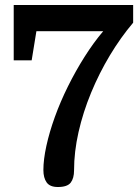

<svg xmlns="http://www.w3.org/2000/svg" viewBox="-20 -740 563 770"><path d="M277 -57Q277 -25 263.5 -7.5Q250 10 212 10Q180 10 167 -8.5Q154 -27 154 -58Q154 -100 166 -155Q178 -210 200 -271Q222 -332 252.5 -393.5Q283 -455 319 -512Q355 -569 394 -615H126L107 -498H35V-720H514V-649Q464 -590 421 -518.5Q378 -447 345.5 -368.5Q313 -290 295 -210.5Q277 -131 277 -57Z"/></svg>

Font: Domine SemiBold
Style: Regular
Weight: 600
Designer: Pablo Impallari, Rodrigo Fuenzalida, Brenda Gallo
Foundry: Pablo Impallari, Rodrigo Fuenzalida, Brenda Gallo
Version: Version 2.000